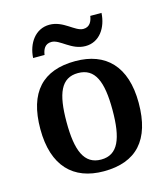

<svg xmlns="http://www.w3.org/2000/svg" viewBox="-113 -842 825 941"><g transform="rotate(-15 299.5 -371.5)"><path d="M370 -606C441 -606 483 -669 487 -743H430C426 -716 414 -690 381 -690C339 -690 296 -753 225 -753C153 -753 110 -689 106 -616H164C168 -643 179 -669 213 -669C256 -669 298 -606 370 -606ZM298 10C463 10 549 -82 549 -270C549 -457 455 -548 301 -548C136 -548 50 -457 50 -270C50 -82 144 10 298 10ZM300 -49C214 -49 183 -125 183 -270C183 -415 213 -488 299 -488C385 -488 416 -415 416 -270C416 -125 386 -49 300 -49Z"/></g></svg>

Font: Noto Serif Tamil SemiBold
Style: Regular
Weight: 600
Designer: Indian Type Foundry, Tom Grace, and the Monotype Design Team
Foundry: Monotype Imaging Inc.
Version: Version 2.004